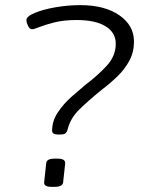

<svg xmlns="http://www.w3.org/2000/svg" viewBox="-20 -726 575 748"><path d="M205 -202Q183 -202 183 -217Q183 -255 205.5 -288.5Q228 -322 258 -348.5Q288 -375 311 -394Q361 -432 396 -470Q431 -508 431 -556Q431 -599 391.5 -623.5Q352 -648 278 -648Q229 -648 193 -639Q157 -630 134.5 -621Q112 -612 105 -612Q96 -612 89.5 -625Q83 -638 83 -648Q83 -662 115 -675.5Q147 -689 195.5 -697.5Q244 -706 293 -706Q388 -706 445 -666.5Q502 -627 502 -564Q502 -523 484 -489.5Q466 -456 437.5 -428.5Q409 -401 376 -376Q323 -333 289 -299.5Q255 -266 244 -224Q241 -212 235.5 -207Q230 -202 215 -202ZM181 2Q150 2 152 -16L160 -90Q161 -108 193 -108H204Q235 -108 234 -90L226 -16Q224 2 192 2Z"/></svg>

Font: Asap Expanded Expanded Light
Style: Italic
Weight: 300
Width: 7
Italic angle: -6°
Designer: Pablo Cosgaya
Foundry: Omnibus-Type
Version: Version 3.001; ttfautohint (v1.8.4.7-5d5b)